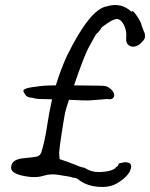

<svg xmlns="http://www.w3.org/2000/svg" viewBox="-20 -680 594 760"><path d="M273 -342 365 -341Q391 -341 400 -338.5Q409 -336 420 -326Q436 -311 431 -297.5Q426 -284 404 -288L341 -283Q328 -281 253 -285Q241 -249 238 -235.5Q235 -222 225.5 -161.5Q216 -101 214 -75L216 -50Q253 -38 267 -32Q302 -17 314 -16Q340 1 369 1Q398 1 417.5 -5Q437 -11 439 -19Q443 -19 446.5 -23.5Q450 -28 450 -33L474 -38Q505 -38 498 -13Q490 19 439 48Q409 63 368 59.5Q327 56 296 35Q284 23 267 23Q262 20 241.5 17Q221 14 216 13Q183 6 151 16Q119 26 71.5 16Q24 6 24 -16Q24 -49 72 -53.5Q120 -58 128.5 -61Q137 -64 143 -75Q158 -124 165.5 -176Q173 -228 186 -287L143 -288Q123 -288 108 -293Q87 -293 79 -307Q68 -322 76 -326Q86 -333 123 -337Q150 -342 201 -342Q221 -407 245 -459Q336 -644 403 -655Q460 -672 501 -633Q503 -644 521 -618Q539 -592 541 -578L551 -552Q554 -550 554 -533Q552 -520 529 -502Q508 -490 492.5 -499Q477 -508 479.5 -532Q482 -556 472 -578Q462 -600 448 -604Q432 -610 383 -572Q374 -556 360 -544Q347 -522 329.5 -489Q312 -456 273 -342Z"/></svg>

Font: Caveat
Style: Regular
Weight: 400
Designer: Pablo Impallari
Foundry: Creative Lab NY
Version: Version 1.096; ttfautohint (v1.3)